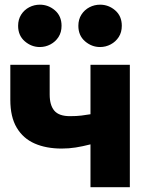

<svg xmlns="http://www.w3.org/2000/svg" viewBox="-20 -780 630 800"><path d="M357 0V-178.5Q324 -170 295.5 -165.5Q267 -161 237 -161Q172.5 -161 124.5 -182Q76.5 -203 49.8 -247.8Q23 -292.5 23 -364V-510H187V-386Q187 -342 206.2 -319Q225.5 -296 271.5 -296Q299.5 -296 319.2 -298.5Q339 -301 357 -304V-510H521V0ZM146 -584Q111 -584 83.2 -608Q55.5 -632 55.5 -672.5Q55.5 -699 68.2 -719Q81 -739 101.8 -749.8Q122.5 -760.5 146 -760.5Q181.5 -760.5 209 -736.8Q236.5 -713 236.5 -672.5Q236.5 -645.5 223.8 -625.8Q211 -606 190.2 -595Q169.5 -584 146 -584ZM397 -584Q362 -584 334.2 -608Q306.5 -632 306.5 -672.5Q306.5 -699 319.2 -719Q332 -739 352.8 -749.8Q373.5 -760.5 397 -760.5Q432.5 -760.5 460 -736.8Q487.5 -713 487.5 -672.5Q487.5 -645.5 474.8 -625.8Q462 -606 441.2 -595Q420.5 -584 397 -584Z"/></svg>

Font: Geologica Cursive
Style: Bold
Weight: 700
Designer: Sindre Bremnes, Frode Helland
Foundry: Monokrom Skriftforlag AS
Version: Version 1.010;gftools[0.9.28]